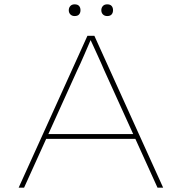

<svg xmlns="http://www.w3.org/2000/svg" viewBox="-20 -865 838 885"><path d="M66 0 383 -700H415L732 0H706L460 -542Q455 -554 447.5 -571Q440 -588 431 -607.5Q422 -627 412.5 -648Q403 -669 394 -688H401Q394 -672 385.5 -652Q377 -632 368 -611.5Q359 -591 351 -573Q343 -555 336 -541L91 0ZM180 -225 190 -247H610L620 -225ZM474 -791Q462 -791 454.5 -798.5Q447 -806 447 -818Q447 -829 454 -837Q461 -845 474 -845Q488 -845 494.5 -837.5Q501 -830 501 -818Q501 -806 494.5 -798.5Q488 -791 474 -791ZM324 -791Q312 -791 304.5 -798.5Q297 -806 297 -818Q297 -829 304 -837Q311 -845 324 -845Q338 -845 344.5 -837.5Q351 -830 351 -818Q351 -806 344.5 -798.5Q338 -791 324 -791Z"/></svg>

Font: Lexend Mega Thin
Style: Regular
Weight: 250
Version: Version 1.007